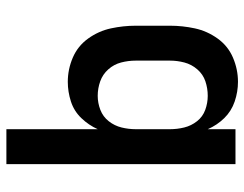

<svg xmlns="http://www.w3.org/2000/svg" viewBox="-104 -672 783 616"><g transform="rotate(-90 288.0 -363.5)"><path d="M334 8Q374 8 411.5 -8Q449 -24 473 -57.5Q497 -91 505.5 -130.5Q514 -170 514 -210V-320Q514 -360 505.5 -399.5Q497 -439 473 -472.5Q449 -506 411.5 -522Q374 -538 334 -538Q302 -538 271 -528Q240 -518 217.5 -494.5Q195 -471 182 -442V-735H70V0H182V-89Q195 -59 217.5 -36Q240 -13 271 -2.5Q302 8 334 8ZM289 -89Q266 -89 244 -97Q222 -105 207.5 -123.5Q193 -142 187.5 -164.5Q182 -187 182 -210V-320Q182 -343 187.5 -365.5Q193 -388 207.5 -406.5Q222 -425 244 -433.5Q266 -442 289 -442Q313 -442 335.5 -434Q358 -426 374 -408Q390 -390 396 -367Q402 -344 402 -320V-210Q402 -187 396 -164Q390 -141 374 -122.5Q358 -104 335.5 -96.5Q313 -89 289 -89Z"/></g></svg>

Font: Iosevka Sparkle Semibold
Style: Regular
Weight: 600
Designer: Belleve Invis
Foundry: Belleve Invis
Version: Version 4.5.0; ttfautohint (v1.8.3)